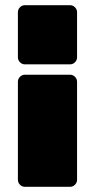

<svg xmlns="http://www.w3.org/2000/svg" viewBox="-20 -537 364 740"><path d="M250 -249Q261 -249 269 -241Q277 -233 277 -222V156Q277 167 269 175Q261 183 250 183H76Q65 183 57 175Q49 167 49 156V-222Q49 -233 57 -241Q65 -249 76 -249ZM250 -517Q261 -517 269 -509Q277 -501 277 -490V-316Q277 -305 269 -297Q261 -289 250 -289H76Q65 -289 57 -297Q49 -305 49 -316V-490Q49 -501 57 -509Q65 -517 76 -517Z"/></svg>

Font: Rubik Light Black
Style: Regular
Weight: 900
Version: Version 2.104